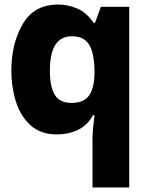

<svg xmlns="http://www.w3.org/2000/svg" viewBox="-20 -583 640 847"><path d="M388 244H550V-553H425L399 -482H393Q363 -527 321.5 -545Q280 -563 237 -563Q130 -563 80 -476.5Q30 -390 30 -271Q30 -200 50 -135.5Q70 -71 114.5 -30.5Q159 10 231 10Q282 10 324.5 -10.5Q367 -31 390 -75H397Q393 -42 390.5 -17.5Q388 7 388 35ZM200 -272Q200 -423 297 -423Q350 -423 373 -386.5Q396 -350 397 -267Q397 -199 374.5 -164Q352 -129 296 -129Q243 -129 221.5 -165Q200 -201 200 -272Z"/></svg>

Font: Noto Sans Mono Extra
Style: Regular
Weight: 800
Designer: Monotype Design Team
Foundry: Monotype Imaging Inc.
Version: Version 1.900